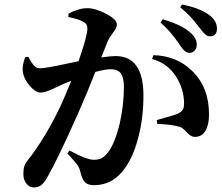

<svg xmlns="http://www.w3.org/2000/svg" viewBox="-20 -798 980 846"><path d="M128 28Q111 28 97 12Q83 -5 83 -31Q83 -53 87 -65Q91 -78 104 -94Q178 -188 246 -329Q265 -370 294 -442Q257 -428 232 -415Q226 -413 217 -408Q179 -390 158 -390Q137 -390 111 -420Q85 -450 81 -480Q76 -506 91 -546L104 -548L105 -547Q120 -520 128 -511Q140 -497 156 -497Q181 -497 282 -519Q311 -525 326 -528Q365 -640 365 -672Q365 -693 350 -700Q332 -713 281 -723L282 -738Q327 -762 365 -762Q400 -762 446 -738Q495 -713 495 -690Q495 -675 476 -651Q461 -631 455 -617L426 -545Q470 -551 489 -551Q612 -551 612 -377Q612 -277 589 -191Q564 -93 515 -37.5Q466 18 394 18Q367 18 354 4.5Q341 -9 333 -45Q329 -60 319.5 -73Q310 -86 277 -122L286 -135Q361 -94 393 -94Q415 -94 428.5 -101.5Q442 -109 456 -127Q487 -167 508 -256Q526 -338 526 -415Q526 -455 513 -474Q499 -493 467 -493Q445 -493 400 -481Q364 -388 323 -296Q234 -96 189 -18Q174 9 160 19Q147 28 128 28ZM803 -215Q788 -232 775 -238Q739 -250 673 -252L671 -269Q680 -271 695 -276Q746 -290 762 -296Q778 -304 784.5 -313.5Q791 -323 791 -342Q791 -402 758 -457Q719 -520 650 -538L656 -555Q759 -552 826 -486Q901 -414 901 -294Q901 -249 886 -223Q870 -195 840 -195Q821 -194 803 -215ZM814 -565Q794 -565 770 -603L769 -605Q729 -663 687 -699L697 -713Q785 -687 820 -653Q847 -630 847 -601Q847 -585 837.5 -575Q828 -565 814 -565ZM905 -638Q894 -638 884 -647Q877 -652 863 -671Q860 -675 857 -678Q821 -728 774 -766L782 -778Q861 -763 903 -731Q936 -706 936 -672Q936 -638 905 -638Z"/></svg>

Font: GenRyuMin TW B
Style: Regular
Weight: 700
Version: Version 1.501;PS 1;hotconv 16.6.51;makeotf.lib2.5.65220